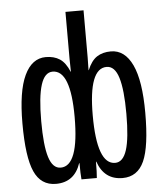

<svg xmlns="http://www.w3.org/2000/svg" viewBox="-53 -771 705 827"><g transform="rotate(-5 300.0 -358.0)"><path d="M266.6 0Q264.2 -24.4 264.2 -70.3H262.7Q235.8 9.8 155.8 9.8Q90.8 9.8 62.5 -53.5Q34.2 -116.7 34.2 -261.7Q34.2 -400.4 66.7 -469.2Q99.1 -538.1 159.2 -538.1Q194.8 -538.1 219.5 -522Q244.1 -505.9 260.7 -465.8H261.7L260.7 -521V-724.6H338.9V-521L337.9 -465.8H338.9Q355.5 -505.9 380.1 -522Q404.8 -538.1 440.4 -538.1Q500.5 -538.1 533 -469.2Q565.4 -400.4 565.4 -261.7Q565.4 -116.2 537.1 -53.2Q508.8 9.8 443.8 9.8Q364.7 9.8 336.9 -70.3H335.4Q335.4 -24.4 333 0ZM115.7 -264.6Q115.7 -159.2 131.6 -108.6Q147.5 -58.1 182.1 -58.1Q260.7 -58.1 260.7 -270.5Q260.7 -473.1 183.1 -473.1Q148.4 -473.1 132.1 -421.4Q115.7 -369.6 115.7 -264.6ZM483.9 -264.6Q483.9 -368.7 467.8 -420.9Q451.7 -473.1 416.5 -473.1Q338.9 -473.1 338.9 -270.5Q338.9 -58.1 417.5 -58.1Q451.7 -58.1 467.8 -108.2Q483.9 -158.2 483.9 -264.6Z"/></g></svg>

Font: Liberation Mono
Style: Regular
Weight: 400
Monospace: yes
Designer: Steve Matteson
Foundry: Ascender Corporation
Version: Version 2.1.5